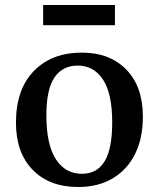

<svg xmlns="http://www.w3.org/2000/svg" viewBox="-20 -736 637 770"><path d="M294 14Q178 14 111 -55Q44 -124 44 -244Q44 -377 115.5 -451Q187 -525 309 -525Q420 -525 486.5 -457Q553 -389 553 -268Q553 -181 521.5 -118Q490 -55 431.5 -20.5Q373 14 294 14ZM308 -39Q369 -39 399.5 -89Q430 -139 430 -245Q430 -361 393 -417Q356 -473 292 -473Q231 -473 198.5 -425.5Q166 -378 166 -274Q166 -156 204 -97.5Q242 -39 308 -39ZM153 -635V-716H441V-635Z"/></svg>

Font: Literata 36pt Medium
Style: Regular
Weight: 500
Designer: Latin by Veronika Burian and Jose Scaglione. Greek by Irene Vlachou. Cyrillic by Vera Evstafieva.
Foundry: TypeTogether
Version: Version 3.002